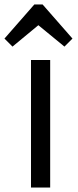

<svg xmlns="http://www.w3.org/2000/svg" viewBox="-33 -841 351 861"><path d="M106 -572H192V0H106ZM23 -632 -13 -668 121 -821H158L292 -668L256 -632L139 -728Z"/></svg>

Font: Sintony
Style: Regular
Weight: 400
Version: Version 001.001